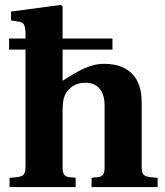

<svg xmlns="http://www.w3.org/2000/svg" viewBox="-20 -762 671 782"><path d="M17 -560H84V-87C84 -45 76 -41 19 -38V0H288V-38L267 -40C246 -42 235 -47 235 -80V-317C235 -339 238 -362 245 -376C258 -402 285 -425 327 -425C378 -425 406 -392 406 -332V-80C406 -47 395 -42 374 -40L353 -38V0H622V-38C565 -41 557 -45 557 -87V-347C557 -441 509 -502 404 -502C344 -502 297 -472 235 -433V-560H438V-605H235V-736L228 -742L25 -715V-679L60 -673C76 -670 84 -661 84 -621V-605H17Z"/></svg>

Font: Heuristica
Style: Bold
Weight: 700
Version: Version 1.0.1